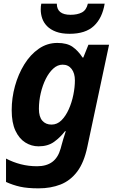

<svg xmlns="http://www.w3.org/2000/svg" viewBox="-20 -791 634 1051"><path d="M191 240Q130 240 90 231Q50 222 13 205V77Q51 97 93.5 108Q136 119 183 119Q234 119 266 95.5Q298 72 312 22L316 7Q320 -10 326 -28.5Q332 -47 336 -60Q340 -73 340 -73H336Q310 -39 276 -14.5Q242 10 191 10Q152 10 118.5 -11Q85 -32 64.5 -75.5Q44 -119 44 -188Q44 -255 62 -320Q80 -385 113 -438.5Q146 -492 192 -524Q238 -556 294 -556Q347 -556 377.5 -534.5Q408 -513 432 -476H436L464 -546H577L458 13Q440 99 402.5 148.5Q365 198 311.5 219Q258 240 191 240ZM262 -109Q293 -109 316.5 -132.5Q340 -156 356.5 -193Q373 -230 381.5 -272Q390 -314 390 -351Q390 -390 372 -413.5Q354 -437 323 -437Q295 -437 271.5 -415.5Q248 -394 230.5 -359Q213 -324 203 -281Q193 -238 193 -195Q193 -152 211.5 -130.5Q230 -109 262 -109ZM203 -739Q203 -758 206 -771H291Q291 -710 366 -710Q404 -710 428.5 -723Q453 -736 461 -771H553Q540 -692 494 -649Q448 -606 361 -606Q317 -606 286.5 -617.5Q256 -629 237.5 -648Q219 -667 211 -690.5Q203 -714 203 -739Z"/></svg>

Font: BC Sans
Style: Bold Italic
Weight: 700
Italic angle: -12°
Designer: Monotype Design Team
Province of B.C.
Foundry: Monotype Imaging Inc.
Version: Version 2.000;GOOG;noto-source:20170915:90ef993387c0